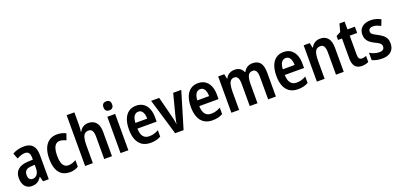

<svg xmlns="http://www.w3.org/2000/svg" viewBox="12 -1725 5602 2699"><g transform="rotate(-20 2813.5 -375.0)"><path d="M255 -553Q340 -553 382.5 -505Q425 -457 425 -363V0H340L320 -74H317Q299 -46 278.5 -27Q258 -8 232.5 1Q207 10 172 10Q127 10 96 -12Q65 -34 49.5 -72Q34 -110 34 -157Q34 -240 85.5 -284Q137 -328 236 -332L309 -335V-361Q309 -413 290.5 -437Q272 -461 235 -461Q207 -461 177 -451Q147 -441 114 -423L80 -508Q117 -530 161 -541.5Q205 -553 255 -553ZM260 -255Q203 -253 177.5 -229.5Q152 -206 152 -161Q152 -121 169 -101.5Q186 -82 215 -82Q257 -82 283 -115Q309 -148 309 -208V-258Z M743 10Q674 10 626.5 -20Q579 -50 554 -112Q529 -174 529 -268Q529 -358 554.5 -421.5Q580 -485 628.5 -519Q677 -553 747 -553Q787 -553 819.5 -544.5Q852 -536 879 -521L846 -428Q822 -440 798.5 -447Q775 -454 752 -454Q718 -454 695 -433Q672 -412 660 -371Q648 -330 648 -269Q648 -209 660 -169Q672 -129 695.5 -109Q719 -89 753 -89Q784 -89 813 -98.5Q842 -108 869 -124V-26Q843 -9 810.5 0.5Q778 10 743 10Z M1085 -576Q1085 -547 1083 -520.5Q1081 -494 1077 -472H1084Q1097 -499 1116.5 -517Q1136 -535 1161 -544Q1186 -553 1215 -553Q1266 -553 1300.5 -531Q1335 -509 1353 -466.5Q1371 -424 1371 -360V0H1255V-331Q1255 -394 1238 -423Q1221 -452 1184 -452Q1147 -452 1125.5 -432Q1104 -412 1094.5 -371Q1085 -330 1085 -268V0H969V-760H1085Z M1616 -543V0H1499V-543ZM1558 -753Q1589 -753 1605.5 -736Q1622 -719 1622 -685Q1622 -651 1605 -634.5Q1588 -618 1558 -618Q1528 -618 1510.5 -634.5Q1493 -651 1493 -685Q1493 -720 1510 -736.5Q1527 -753 1558 -753Z M1930 -552Q1993 -552 2037 -522Q2081 -492 2104 -437Q2127 -382 2127 -308V-242H1839Q1841 -163 1871.5 -123.5Q1902 -84 1961 -84Q1999 -84 2032.5 -93.5Q2066 -103 2102 -123V-27Q2069 -8 2031.5 1Q1994 10 1948 10Q1873 10 1823 -23.5Q1773 -57 1748 -119.5Q1723 -182 1723 -268Q1723 -360 1747.5 -423Q1772 -486 1818.5 -519Q1865 -552 1930 -552ZM1932 -462Q1892 -462 1868 -429Q1844 -396 1840 -327H2017Q2017 -367 2008 -397Q1999 -427 1980 -444.5Q1961 -462 1932 -462Z M2316 0 2154 -543H2275L2353 -237Q2358 -219 2362.5 -199Q2367 -179 2370.5 -159Q2374 -139 2376 -119H2380Q2382 -134 2385 -151.5Q2388 -169 2393 -188.5Q2398 -208 2402 -227L2484 -543H2605L2442 0Z M2856 -552Q2919 -552 2963 -522Q3007 -492 3030 -437Q3053 -382 3053 -308V-242H2765Q2767 -163 2797.5 -123.5Q2828 -84 2887 -84Q2925 -84 2958.5 -93.5Q2992 -103 3028 -123V-27Q2995 -8 2957.5 1Q2920 10 2874 10Q2799 10 2749 -23.5Q2699 -57 2674 -119.5Q2649 -182 2649 -268Q2649 -360 2673.5 -423Q2698 -486 2744.5 -519Q2791 -552 2856 -552ZM2858 -462Q2818 -462 2794 -429Q2770 -396 2766 -327H2943Q2943 -367 2934 -397Q2925 -427 2906 -444.5Q2887 -462 2858 -462Z M3673 -553Q3749 -553 3786 -505.5Q3823 -458 3823 -358V0H3707V-330Q3707 -394 3690 -423Q3673 -452 3638 -452Q3588 -452 3568 -409.5Q3548 -367 3548 -283V0H3432V-331Q3432 -373 3424.5 -400Q3417 -427 3402 -439.5Q3387 -452 3363 -452Q3328 -452 3308.5 -430.5Q3289 -409 3281 -367.5Q3273 -326 3273 -267V0H3157V-543H3248L3263 -472H3269Q3281 -499 3300.5 -516.5Q3320 -534 3346 -543.5Q3372 -553 3403 -553Q3454 -553 3485.5 -530.5Q3517 -508 3531 -471H3538Q3559 -512 3593 -532.5Q3627 -553 3673 -553Z M4135 -552Q4198 -552 4242 -522Q4286 -492 4309 -437Q4332 -382 4332 -308V-242H4044Q4046 -163 4076.5 -123.5Q4107 -84 4166 -84Q4204 -84 4237.5 -93.5Q4271 -103 4307 -123V-27Q4274 -8 4236.5 1Q4199 10 4153 10Q4078 10 4028 -23.5Q3978 -57 3953 -119.5Q3928 -182 3928 -268Q3928 -360 3952.5 -423Q3977 -486 4023.5 -519Q4070 -552 4135 -552ZM4137 -462Q4097 -462 4073 -429Q4049 -396 4045 -327H4222Q4222 -367 4213 -397Q4204 -427 4185 -444.5Q4166 -462 4137 -462Z M4683 -553Q4758 -553 4798 -505Q4838 -457 4838 -360V0H4722V-331Q4722 -392 4705.5 -422Q4689 -452 4650 -452Q4595 -452 4573.5 -408.5Q4552 -365 4552 -268V0H4436V-543H4527L4542 -471H4548Q4562 -498 4582 -516Q4602 -534 4627.5 -543.5Q4653 -553 4683 -553Z M5145 -89Q5160 -89 5176.5 -93Q5193 -97 5209 -103V-12Q5188 -2 5163.5 4Q5139 10 5110 10Q5066 10 5036 -7Q5006 -24 4990.5 -60.5Q4975 -97 4975 -156V-449H4916V-508L4982 -542L5014 -660H5091V-543H5202V-449H5091V-163Q5091 -126 5104 -107.5Q5117 -89 5145 -89Z M5594 -155Q5594 -102 5573 -65Q5552 -28 5511 -9Q5470 10 5412 10Q5368 10 5331 2Q5294 -6 5263 -21V-131Q5292 -112 5330.5 -100Q5369 -88 5405 -88Q5443 -88 5461.5 -103.5Q5480 -119 5480 -148Q5480 -165 5472.5 -178.5Q5465 -192 5444 -206Q5423 -220 5385 -238Q5346 -257 5318.5 -279.5Q5291 -302 5276.5 -332Q5262 -362 5262 -403Q5262 -473 5310 -513Q5358 -553 5439 -553Q5481 -553 5517.5 -542.5Q5554 -532 5589 -513L5554 -425Q5527 -441 5498 -451Q5469 -461 5441 -461Q5409 -461 5391.5 -447Q5374 -433 5374 -409Q5374 -392 5382 -379.5Q5390 -367 5411 -353.5Q5432 -340 5470 -321Q5508 -301 5536 -279Q5564 -257 5579 -227Q5594 -197 5594 -155Z"/></g></svg>

Font: Noto Sans Khmer Condensed SemiBold
Style: Regular
Weight: 600
Width: 3
Designer: Danh Hong and the Monotype Design Team
Foundry: Monotype Imaging Inc.
Version: Version 2.004